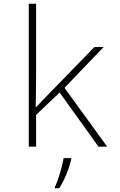

<svg xmlns="http://www.w3.org/2000/svg" viewBox="-20 -780 640 1021"><path d="M133 0H172V-169L297 -288L504 0H550L323 -313L531 -530H482L241 -282C215 -256 193 -233 172 -210H170C171 -270 172 -327 172 -387V-760H133ZM272 214V221H295C325 175 347 116 359 67V61H318C312 104 288 183 272 214Z"/></svg>

Font: Noto Sans Mono ExtraLight
Style: Regular
Weight: 200
Designer: Monotype Design Team
Foundry: Monotype Imaging Inc.
Version: Version 2.014